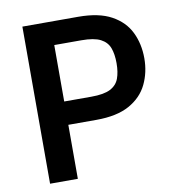

<svg xmlns="http://www.w3.org/2000/svg" viewBox="-80 -779 782 851"><g transform="rotate(-10 311.0 -353.5)"><path d="M77 -707H328Q421 -707 477.5 -676Q534 -645 559.5 -592.5Q585 -540 585 -475Q585 -412 559.5 -359Q534 -306 477.5 -274.5Q421 -243 328 -243H202V0H77ZM324 -348Q381 -348 410 -363Q439 -378 449.5 -406.5Q460 -435 460 -475Q460 -516 449.5 -544Q439 -572 410 -587Q381 -602 324 -602H202V-348Z"/></g></svg>

Font: Asta Sans
Style: Bold
Weight: 700
Designer: 42dot
Version: Version 1.000